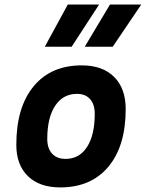

<svg xmlns="http://www.w3.org/2000/svg" viewBox="-20 -815 642 845"><path d="M245.1 9.8Q153.8 9.8 102.8 -39.8Q51.8 -89.4 51.8 -177.7Q51.8 -342.8 127.9 -435.1Q204.1 -527.3 339.8 -527.3Q431.2 -527.3 482.2 -476.6Q533.2 -425.8 533.2 -335Q533.2 -172.4 457 -81.3Q380.9 9.8 245.1 9.8ZM268.6 -115.7Q329.1 -115.7 363 -168.2Q397 -220.7 397 -314Q397 -355.5 376.5 -378.7Q356 -401.9 318.8 -401.9Q257.3 -401.9 222.7 -349.4Q188 -296.9 188 -203.6Q188 -162.1 209.2 -138.9Q230.5 -115.7 268.6 -115.7ZM353 -609.4 463.9 -794.9H601.6L476.1 -609.4ZM177.2 -609.4 278.3 -794.9H416L295.4 -609.4Z"/></svg>

Font: CaskaydiaCove NF
Style: Bold Italic
Weight: 700
Italic angle: -10°
Designer: Aaron Bell
Foundry: Saja Typeworks
Version: Version 2111.001; VTT 6.35;Nerd Fonts 3.2.1